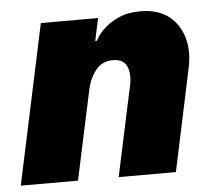

<svg xmlns="http://www.w3.org/2000/svg" viewBox="-47 -588 709 635"><g transform="rotate(-5 307.5 -270.0)"><path d="M-3 0 110 -530H300L284 -455H289Q289 -455 297 -468Q305 -481 323 -497.5Q341 -514 370 -527Q399 -540 441 -540Q499 -540 534.5 -512.5Q570 -485 583 -439.5Q596 -394 584 -339L512 0H322L386 -299Q394 -335 383 -361Q372 -387 337 -387Q301 -387 280 -361Q259 -335 251 -299L187 0Z"/></g></svg>

Font: Be Vietnam Pro Black
Style: Italic
Weight: 900
Italic angle: -12°
Designer: Lam Bao, Tony Le, Vietanh Nguyen
Foundry: Yellow Type Foundry
Version: Version 1.002; ttfautohint (v1.8.3)